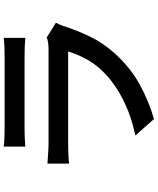

<svg xmlns="http://www.w3.org/2000/svg" viewBox="73 -874 854 1040"><g transform="rotate(-90 500.0 -354.0)"><path d="M226 -761Q246 -758 273.5 -757Q301 -756 325 -756Q343 -756 382.5 -756Q422 -756 471 -756Q520 -756 569 -756Q618 -756 656.5 -756Q695 -756 712 -756Q736 -756 765.5 -757Q795 -758 815 -761V-644Q796 -646 767 -647Q738 -648 711 -648Q694 -648 655.5 -648Q617 -648 568 -648Q519 -648 470 -648Q421 -648 382 -648Q343 -648 325 -648Q302 -648 274.5 -647Q247 -646 226 -644ZM897 -478Q892 -469 887 -458Q882 -447 880 -440Q857 -367 822.5 -295Q788 -223 732 -161Q656 -76 563.5 -25Q471 26 375 53L286 -48Q397 -71 486 -117.5Q575 -164 634 -225Q676 -268 702 -317.5Q728 -367 741 -412Q730 -412 702 -412Q674 -412 635 -412Q596 -412 550.5 -412Q505 -412 458.5 -412Q412 -412 370 -412Q328 -412 295.5 -412Q263 -412 245 -412Q227 -412 195.5 -411Q164 -410 134 -407V-524Q165 -522 194 -520Q223 -518 245 -518Q259 -518 289.5 -518Q320 -518 361 -518Q402 -518 449 -518Q496 -518 543.5 -518Q591 -518 632.5 -518Q674 -518 704.5 -518Q735 -518 748 -518Q771 -518 789 -520.5Q807 -523 817 -528Z"/></g></svg>

Font: Noto Sans SC Thin SemiBold
Style: Regular
Weight: 600
Version: Version 2.004-H2;hotconv 1.0.118;makeotfexe 2.5.65603